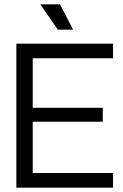

<svg xmlns="http://www.w3.org/2000/svg" viewBox="-20 -860 564 880"><path d="M55 0V-660H498V-593H130V-366H451V-302H130V-67H498V0ZM245 -724 165 -840H255L315 -724Z"/></svg>

Font: Bricolage Grotesque 96pt Light
Style: Regular
Weight: 300
Designer: Mathieu Triay
Foundry: Atelier Triay
Version: Version 1.001; ttfautohint (v1.8.4.7-5d5b);gftools[0.9.33.de